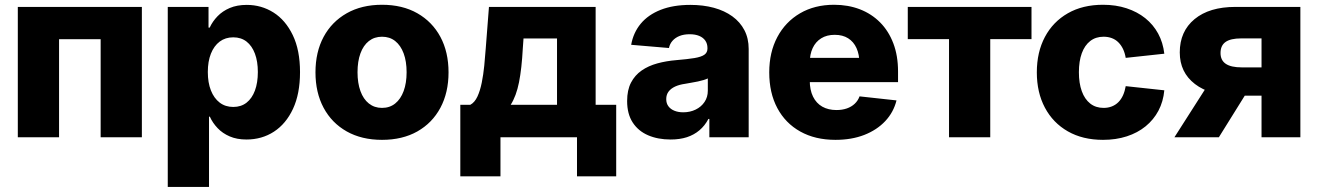

<svg xmlns="http://www.w3.org/2000/svg" viewBox="-20 -564 5416 789"><path d="M563 -535.6V0H393.6V-402.8H222.7V0H53.2V-535.6Z M669.4 204.1V-535.6H836.9V-450.7H841.8Q853.5 -476.1 874 -497.3Q894.5 -518.6 924.3 -531.2Q954.1 -543.9 994.1 -543.9Q1054.2 -543.9 1103.8 -512.7Q1153.3 -481.4 1183.1 -419.7Q1212.9 -357.9 1212.9 -267.6Q1212.9 -178.7 1184.1 -116.9Q1155.3 -55.2 1105.7 -22.9Q1056.2 9.3 992.7 9.3Q953.6 9.3 924.1 -3.4Q894.5 -16.1 874.3 -37.4Q854 -58.6 842.3 -84.5H838.9V204.1ZM938.5 -124.5Q970.7 -124.5 993.2 -142.1Q1015.6 -159.7 1027.6 -191.9Q1039.6 -224.1 1039.6 -268.1Q1039.6 -311.5 1027.6 -343.5Q1015.6 -375.5 993.2 -393.1Q970.7 -410.6 938.5 -410.6Q906.2 -410.6 882.8 -393.1Q859.4 -375.5 846.7 -343.5Q834 -311.5 834 -268.1Q834 -224.6 846.7 -192.4Q859.4 -160.2 882.8 -142.3Q906.2 -124.5 938.5 -124.5Z M1549.8 10.7Q1466.3 10.7 1404.8 -23.9Q1343.3 -58.6 1309.8 -121.1Q1276.4 -183.6 1276.4 -266.6Q1276.4 -350.1 1309.8 -412.4Q1343.3 -474.6 1404.8 -509.5Q1466.3 -544.4 1549.8 -544.4Q1633.8 -544.4 1695.1 -509.5Q1756.3 -474.6 1789.8 -412.4Q1823.2 -350.1 1823.2 -266.6Q1823.2 -183.6 1789.8 -121.1Q1756.3 -58.6 1695.1 -23.9Q1633.8 10.7 1549.8 10.7ZM1549.8 -120.6Q1581.5 -120.6 1604 -138.7Q1626.5 -156.7 1638.7 -189.7Q1650.9 -222.7 1650.9 -267.1Q1650.9 -312 1638.7 -344.7Q1626.5 -377.4 1604 -395.3Q1581.5 -413.1 1549.8 -413.1Q1518.6 -413.1 1495.8 -395.3Q1473.1 -377.4 1461.2 -344.7Q1449.2 -312 1449.2 -267.1Q1449.2 -222.7 1461.2 -189.7Q1473.1 -156.7 1495.8 -138.7Q1518.6 -120.6 1549.8 -120.6Z M1871.6 160.6V-133.3H1912.6Q1930.7 -143.1 1941.9 -167.2Q1953.1 -191.4 1959.7 -224.4Q1966.3 -257.3 1970 -293.9Q1973.6 -330.6 1976.1 -365.2L1989.3 -535.6H2427.7V-133.3H2512.2V160.6H2351.1V0H2036.6V160.6ZM2078.6 -133.3H2269V-405.8H2131.3L2128.4 -365.2Q2124 -282.2 2112.8 -225.8Q2101.6 -169.4 2078.6 -133.3Z M2735.8 9.3Q2683.6 9.3 2643.3 -8.1Q2603 -25.4 2580.1 -60.5Q2557.1 -95.7 2557.1 -148.9Q2557.1 -193.8 2573 -224.4Q2588.9 -254.9 2616.7 -274.2Q2644.5 -293.5 2681.2 -303.5Q2717.8 -313.5 2759.3 -316.9Q2805.7 -320.8 2833.7 -325.4Q2861.8 -330.1 2874.5 -339.1Q2887.2 -348.1 2887.2 -364.3V-366.7Q2887.2 -384.3 2878.4 -397Q2869.6 -409.7 2853.3 -416.5Q2836.9 -423.3 2814 -423.3Q2790.5 -423.3 2772.7 -416.3Q2754.9 -409.2 2743.7 -396.5Q2732.4 -383.8 2729 -366.7L2573.7 -379.9Q2582.5 -429.7 2613 -466.6Q2643.6 -503.4 2695.1 -523.7Q2746.6 -543.9 2816.9 -543.9Q2869.6 -543.9 2913.6 -532Q2957.5 -520 2989.5 -496.8Q3021.5 -473.6 3039.1 -439.9Q3056.6 -406.2 3056.6 -362.8V0H2895V-75.2H2891.1Q2876.5 -47.4 2854.2 -28.6Q2832 -9.8 2802.7 -0.2Q2773.4 9.3 2735.8 9.3ZM2787.6 -102.5Q2815.9 -102.5 2838.9 -113.8Q2861.8 -125 2875.2 -145Q2888.7 -165 2888.7 -191.4V-241.7Q2881.8 -238.3 2871.3 -235.1Q2860.8 -231.9 2848.1 -229.2Q2835.4 -226.6 2822.3 -224.4Q2809.1 -222.2 2795.9 -219.7Q2771.5 -216.3 2754.2 -208.3Q2736.8 -200.2 2727.3 -187.5Q2717.8 -174.8 2717.8 -156.7Q2717.8 -139.2 2726.8 -127.2Q2735.8 -115.2 2751.5 -108.9Q2767.1 -102.5 2787.6 -102.5Z M3413.1 10.7Q3330.1 10.7 3268.8 -23.4Q3207.5 -57.6 3174.3 -119.9Q3141.1 -182.1 3141.1 -266.6Q3141.1 -349.1 3174.3 -411.6Q3207.5 -474.1 3267.6 -509.3Q3327.6 -544.4 3407.7 -544.4Q3465.3 -544.4 3513.4 -525.9Q3561.5 -507.3 3596.7 -471.9Q3631.8 -436.5 3651.1 -385.7Q3670.4 -335 3670.4 -270V-226.6H3199.7V-326.2H3590.3L3511.7 -303.7Q3511.7 -339.8 3499.8 -366.2Q3487.8 -392.6 3465.3 -406.7Q3442.9 -420.9 3410.2 -420.9Q3377.4 -420.9 3354.5 -406.5Q3331.5 -392.1 3319.6 -366.5Q3307.6 -340.8 3307.6 -305.7V-233.4Q3307.6 -194.3 3321 -167Q3334.5 -139.6 3359.1 -125.7Q3383.8 -111.8 3417.5 -111.8Q3440.9 -111.8 3460 -118.4Q3479 -125 3492.4 -137.7Q3505.9 -150.4 3512.2 -168L3664.1 -151.4Q3651.9 -102.5 3617.7 -66.2Q3583.5 -29.8 3531.5 -9.5Q3479.5 10.7 3413.1 10.7Z M3879.9 0V-403.3H3710.4V-535.6H4218.8V-403.3H4049.3V0Z M4512.7 10.7Q4429.2 10.7 4368.2 -24.2Q4307.1 -59.1 4273.9 -121.6Q4240.7 -184.1 4240.7 -266.6Q4240.7 -349.6 4273.9 -412.1Q4307.1 -474.6 4368.2 -509.5Q4429.2 -544.4 4512.7 -544.4Q4565.4 -544.4 4609.4 -530Q4653.3 -515.6 4686.3 -489.3Q4719.2 -462.9 4739.3 -426Q4759.3 -389.2 4764.6 -343.3L4606 -326.2Q4602.5 -346.7 4595 -362.5Q4587.4 -378.4 4575.9 -389.9Q4564.5 -401.4 4549.1 -407.2Q4533.7 -413.1 4515.1 -413.1Q4482.9 -413.1 4460.2 -395.5Q4437.5 -377.9 4425.5 -345.2Q4413.6 -312.5 4413.6 -267.1Q4413.6 -222.2 4425.5 -189.2Q4437.5 -156.2 4460.2 -138.4Q4482.9 -120.6 4515.1 -120.6Q4533.7 -120.6 4549.1 -126.7Q4564.5 -132.8 4575.9 -144.3Q4587.4 -155.8 4595 -172.6Q4602.5 -189.5 4606 -210L4764.6 -192.9Q4760.3 -146.5 4740.5 -109.1Q4720.7 -71.8 4687.7 -44.9Q4654.8 -18.1 4610.4 -3.7Q4565.9 10.7 4512.7 10.7Z M5323.7 0H5164.1V-406.2H5080.6Q5037.1 -406.2 5016.4 -391.6Q4995.6 -377 4995.6 -346.2Q4995.6 -316.4 5017.1 -301.8Q5038.6 -287.1 5083 -287.1H5230V-170.9H5062.5Q4952.6 -170.9 4890.4 -218.8Q4828.1 -266.6 4828.1 -348.6Q4828.1 -435.1 4888.9 -485.4Q4949.7 -535.6 5056.6 -535.6H5323.7ZM4988.8 0H4806.2L4960.9 -242.2H5139.6Z"/></svg>

Font: Inter 20pt ExtraBold
Style: Regular
Weight: 800
Version: Version 4.001;git-66647c0bb